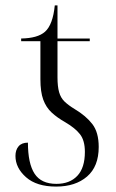

<svg xmlns="http://www.w3.org/2000/svg" viewBox="-20 -678 427 708"><path d="M187 10Q115 10 76 -24.5Q37 -59 37 -103Q37 -125 48.5 -138.5Q60 -152 83 -152Q83 -75 107.5 -37.5Q132 0 188 0Q237 0 265 -29.5Q293 -59 293 -118Q293 -160 275 -183Q257 -206 221 -227Q191 -244 170.5 -263Q150 -282 139.5 -310.5Q129 -339 129 -386V-526H58V-536Q119 -537 146 -561Q175 -587 182 -658H192V-536H311V-526H192V-393Q192 -359 198 -338Q204 -317 218 -303.5Q232 -290 255 -276Q297 -251 320.5 -220.5Q344 -190 344 -136Q344 -64 301 -27Q258 10 187 10Z"/></svg>

Font: Noto Serif Display SemiCondensed Light
Style: Regular
Weight: 300
Width: 4
Designer: Monotype Design Team
Foundry: Monotype Imaging Inc.
Version: Version 2.009